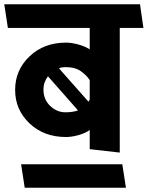

<svg xmlns="http://www.w3.org/2000/svg" viewBox="-31 -700 693 901"><path d="M390 0V-90Q370 -75 337.5 -66Q305 -57 279 -57Q175 -57 107.5 -121Q40 -185 40 -278Q40 -371 107.5 -435.5Q175 -500 279 -500Q305 -500 337.5 -491Q370 -482 390 -468V-569H6L-11 -680H626L642 -569H531V16ZM246 -379 384 -223Q385 -224 387 -227Q389 -230 390 -233V-324Q376 -346 349 -365.5Q322 -385 276 -385Q269 -385 261 -384Q253 -383 246 -379ZM335 -182 194 -342Q184 -329 178.5 -313.5Q173 -298 173 -279Q173 -233 204.5 -203Q236 -173 276 -173Q294 -173 309.5 -175.5Q325 -178 335 -182ZM560 181H85L68 71H543Z"/></svg>

Font: Palanquin Dark
Style: Regular
Weight: 400
Designer: Pria Ravichandran
Version: Version 1.001